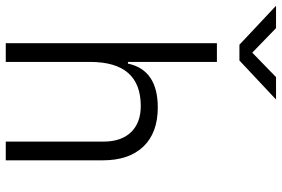

<svg xmlns="http://www.w3.org/2000/svg" viewBox="-216 -802 978 666"><g transform="rotate(90 273.0 -469.0)"><path d="M431.2 0V-338.4Q431.2 -400.9 398.4 -434.6Q365.7 -468.3 307.6 -468.3Q154.8 -468.3 154.8 -292.5V0H89.8V-732.4H154.8V-423.8H160.6Q182.6 -527.3 313 -527.3Q400.4 -527.3 448.2 -477.5Q496.1 -427.7 496.1 -336.9V0ZM95.2 -810.5 -40 -937.5H37.6L122.6 -855L207.5 -937.5H285.2L149.9 -810.5Z"/></g></svg>

Font: Cascadia Mono PL Light
Style: Regular
Weight: 300
Monospace: yes
Designer: Aaron Bell
Foundry: Saja Typeworks
Version: Version 2404.023; ttfautohint (v1.8.4)